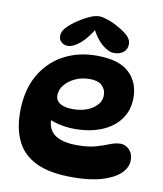

<svg xmlns="http://www.w3.org/2000/svg" viewBox="-89 -880 814 960"><g transform="rotate(10 318.0 -400.0)"><path d="M344 8Q228 8 159.5 -25Q91 -58 60.5 -120Q30 -182 30 -268Q30 -377 72.5 -453.5Q115 -530 189.5 -571Q264 -612 359 -612Q472 -612 524 -563.5Q576 -515 576 -436Q576 -373 542.5 -327Q509 -281 450 -256.5Q391 -232 314 -232Q273 -232 235.5 -240.5Q198 -249 168 -264L192 -313Q189 -289 189 -265Q189 -205 228 -179.5Q267 -154 338 -154Q398 -154 436 -165.5Q474 -177 501 -188Q528 -199 553 -199Q569 -199 583.5 -190.5Q598 -182 607.5 -166Q617 -150 617 -126Q617 -90 586 -59.5Q555 -29 494 -10.5Q433 8 344 8ZM286 -328Q348 -328 388 -355.5Q428 -383 428 -423Q428 -452 407.5 -471.5Q387 -491 345 -491Q305 -491 271.5 -475.5Q238 -460 218.5 -435.5Q199 -411 199 -382Q199 -356 222 -342Q245 -328 286 -328ZM338 -808Q354 -808 382 -798.5Q410 -789 437 -773Q470 -755 488.5 -737Q507 -719 507 -696Q507 -670 488.5 -655Q470 -640 442 -640Q412 -640 379 -668.5Q346 -697 322 -747L338 -753Q302 -691 267.5 -663Q233 -635 207 -635Q187 -635 174 -647Q161 -659 161 -678Q161 -701 180.5 -721.5Q200 -742 232 -764Q261 -783 288.5 -795.5Q316 -808 338 -808Z"/></g></svg>

Font: DynaPuff Medium
Style: Regular
Weight: 500
Version: Version 2.000